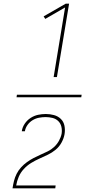

<svg xmlns="http://www.w3.org/2000/svg" viewBox="-20 -868 540 1056"><path d="M427 -333H71L73 -347H429ZM275 -444 338 -827 229 -764 220 -778 342 -848H360L293 -444ZM49 168V167Q52 147 57 127Q62 107 71.5 88Q81 69 96 52.5Q111 36 128.5 23.5Q146 11 165 1Q184 -9 203.5 -17.5Q223 -26 242.5 -35.5Q262 -45 278 -60Q294 -75 304.5 -94Q315 -113 319 -133Q322 -153 317.5 -171.5Q313 -190 300 -202.5Q287 -215 268.5 -219.5Q250 -224 231 -224Q213 -224 194.5 -220.5Q176 -217 159.5 -207Q143 -197 131.5 -181Q120 -165 117 -147V-146H100V-147Q103 -168 116 -187.5Q129 -207 148.5 -219.5Q168 -232 189.5 -236.5Q211 -241 232 -241Q255 -241 277 -235Q299 -229 314.5 -214Q330 -199 334.5 -176.5Q339 -154 335 -130Q331 -107 318.5 -84Q306 -61 286 -44.5Q266 -28 243 -17Q220 -6 196.5 4.5Q173 15 151 28.5Q129 42 111 61.5Q93 81 83 104.5Q73 128 69 152H286L284 168Z"/></svg>

Font: Iosevka Term Curly Th Obl
Style: Regular
Weight: 100
Italic angle: -9°
Designer: Belleve Invis
Foundry: Belleve Invis
Version: Version 32.3.0